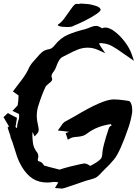

<svg xmlns="http://www.w3.org/2000/svg" viewBox="-35 -935 786 1093"><path d="M317.9 138.7 308.1 137.7Q302.7 136.7 277.8 135.3L296.9 103Q284.7 100.6 274.4 100.6Q270.5 100.6 267.1 101.1Q249 104 232.9 104Q186.5 104 151.9 82.3Q117.2 60.5 89.4 14.6Q72.8 -13.2 63 -41Q53.2 -68.8 45.4 -95.7Q40.5 -112.8 35.2 -128.9L34.7 -128.4Q27.3 -149.9 23.9 -156.2L25.4 -157.2L8.3 -209L16.1 -215.3L-15.1 -268.1L9.8 -291.5L24.4 -283.2L61.5 -264.2L60.1 -254.4Q56.2 -232.9 53.2 -211.9L62 -205.6Q62 -226.1 68.4 -244.6Q74.2 -259.3 74.2 -273.4Q74.2 -279.8 72.8 -286.1L36.1 -303.7Q51.8 -321.3 57.1 -326.2Q64.5 -333.5 65.4 -335Q70.3 -361.3 70.3 -384.3V-392.1Q50.8 -404.8 38.6 -414.6L65.9 -450.7Q109.9 -505.4 125 -538.1Q136.2 -565.4 157.2 -587.4Q166.5 -596.7 175.8 -608.4Q187.5 -623.5 203.6 -637.5Q219.7 -651.4 245.6 -655.3Q260.7 -657.2 277.8 -679.2Q309.6 -719.2 351.6 -737.3Q393.6 -755.4 450.2 -769Q460.4 -772 471.2 -776.4Q496.6 -787.6 512.2 -787.6Q524.4 -787.6 542 -776.4Q544.4 -775.4 546.4 -773.9Q554.2 -778.3 564 -778.3Q588.9 -778.3 619.9 -754.2Q650.9 -730 676.8 -695.3Q702.6 -660.6 714.4 -627.4L727.5 -588.9Q678.2 -622.1 663.1 -633.3Q631.3 -657.2 599.6 -674.3Q575.2 -687.5 540 -689.5Q529.8 -689.5 529.8 -687.5Q529.8 -686 530.8 -682.6Q533.2 -677.2 564 -632.3L519.5 -652.3Q492.7 -663.6 464.8 -663.6Q434.6 -663.6 406 -652.1Q377.4 -640.6 350.1 -625.5L320.8 -610.8Q309.1 -605 299.8 -588.6Q290.5 -572.3 285.4 -556.2Q280.3 -540 270.5 -527.8Q258.3 -512.2 258.3 -502.4Q258.3 -496.6 260.7 -490.7Q262.2 -486.8 262.2 -483.9Q262.2 -478.5 257.6 -472.7Q252.9 -466.8 243.7 -460.4Q238.8 -456.1 232.9 -450.9Q227.1 -445.8 224.6 -441.4Q201.7 -393.6 182.1 -329.1Q174.3 -304.2 174.3 -273.9Q174.3 -251 180.7 -225.6Q185.5 -202.6 185.5 -197.3Q185.5 -184.6 176.3 -174.3L162.1 -158.2L149.9 -184.1L149.4 -164.6Q149.4 -142.6 153.1 -117.4Q156.7 -92.3 176.8 -66.4Q183.1 -57.6 183.1 -45.4Q183.1 -38.1 181.4 -33Q179.7 -27.8 179.7 -24.9Q179.7 -22.5 181.2 -20Q182.6 -17.6 194.3 -14.2Q205.6 -9.8 213.9 4.4Q214.8 6.3 215.8 7.3Q241.2 15.1 301.3 29.8L301.8 31.2Q313.5 27.3 329.6 22.5Q345.7 17.6 361.8 13.7Q435.1 -4.4 446.8 -4.4Q457.5 -4.4 475.1 7.3Q477.1 8.8 478.5 9.3L481 8.3Q524.4 -13.7 540.5 -32.7Q547.4 -44.9 547.9 -67.4Q550.3 -102.5 585 -206.5Q589.8 -217.3 600.6 -220.2L595.7 -228.5Q513.7 -216.3 460.9 -174.8Q445.8 -163.6 430.7 -160.2Q415.5 -156.7 401.4 -155.8Q381.3 -155.3 365.7 -147.9L351.1 -139.6L338.9 -176.8L358.9 -184.6L293.9 -192.4Q312 -215.8 315.9 -222.7Q322.3 -234.4 333 -241.2L390.1 -272.9Q550.3 -369.1 610.8 -369.1Q640.1 -369.1 670.4 -364.3L695.8 -360.8Q701.2 -360.8 706.5 -354.5Q717.8 -338.9 717.8 -304.7Q717.8 -299.3 717.3 -294.9Q710.9 -252 697.3 -211.9Q648.4 -67.9 612.8 -25.9Q588.9 2.9 562.5 27.3Q544.4 44.9 527.3 63.5Q517.6 73.7 503.7 79.1Q489.7 84.5 474.6 88.4Q463.9 90.8 454.6 93.8Q326.2 138.7 317.9 138.7ZM347.2 -781.2Q315.9 -781.2 301.8 -786.6Q293.9 -789.6 293.9 -792.5Q293.9 -794.4 297.4 -796.9Q313.5 -807.1 327.9 -825.9Q342.3 -844.7 355.2 -864Q368.2 -883.3 378.7 -896.7Q389.2 -910.2 397.5 -912.6Q400.9 -913.1 404.3 -913.1L412.6 -912.6Q418.9 -912.6 422.4 -914.6L442.4 -913.6Q470.7 -913.1 493.2 -906.2Q507.3 -903.3 520 -897.9Q532.7 -892.6 538.1 -881.3V-880.4Q538.1 -871.6 513.7 -855Q488.3 -837.4 451.4 -818.8Q414.6 -800.3 382.8 -787.6Q376 -781.2 347.2 -781.2Z"/></svg>

Font: Unutterable
Style: Regular
Weight: 400
Designer: GGBotNet
Foundry: f0n7.com
Version: 1.00